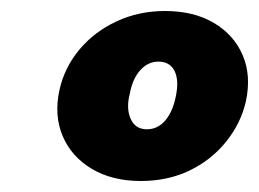

<svg xmlns="http://www.w3.org/2000/svg" viewBox="-20 -686 471 349"><path d="M236 -357Q184 -357 147 -379Q110 -401 94 -438.5Q78 -476 88 -522Q97 -563 124 -595.5Q151 -628 191.5 -647Q232 -666 280 -666Q332 -666 368.5 -644.5Q405 -623 421 -586Q437 -549 427 -502Q418 -462 391 -428.5Q364 -395 324.5 -376Q285 -357 236 -357ZM247 -451Q266 -451 279.5 -466Q293 -481 299 -508Q306 -539 297.5 -556.5Q289 -574 268 -574Q249 -574 235 -558.5Q221 -543 216 -516Q209 -489 217.5 -470Q226 -451 247 -451Z"/></svg>

Font: Ysabeau Infant Black
Style: Italic
Weight: 900
Italic angle: -12°
Designer: Christian Thalmann (Catharsis Fonts)
Version: Version 2.001;gftools[0.9.30]; featfreeze: ss01,ss02,lnum